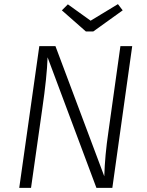

<svg xmlns="http://www.w3.org/2000/svg" viewBox="-20 -908 710 928"><path d="M523 0H446L210 -631Q207 -537 184 -380L130 0H73L170 -685H248L484 -56Q487 -157 504 -271L562 -685H619ZM573 -858 431 -756H395L279 -858L308 -887L418 -808L550 -888Z"/></svg>

Font: Fira Sans Light
Style: Italic
Weight: 300
Italic angle: -8°
Designer: bBox Type GmbH & Carrois Corporate GbR & Edenspiekermann AG
Foundry: bBox Type GmbH & Carrois Corporate GbR & Edenspiekermann AG
Version: Version 4.301